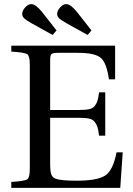

<svg xmlns="http://www.w3.org/2000/svg" viewBox="-20 -914 646 934"><path d="M88 -846Q88 -862 102.5 -878Q117 -894 132 -894Q154 -894 185 -855L255 -766L236 -744L135 -800Q107 -816 97.5 -825Q88 -834 88 -846ZM258 -846Q258 -862 272.5 -878Q287 -894 302 -894Q324 -894 355 -855L425 -766L406 -744L305 -800Q277 -816 267.5 -825Q258 -834 258 -846ZM35 0V-29Q101 -33 113 -42Q125 -51 125 -93V-599Q125 -641 113 -650Q101 -659 35 -663V-692H540V-528H510Q499 -607 471 -632Q443 -657 359 -657H261Q237 -657 230.5 -651Q224 -645 224 -621V-379H364Q396 -379 414 -383Q432 -387 441.5 -399.5Q451 -412 454.5 -424.5Q458 -437 462 -465H492V-254H462Q458 -283 454.5 -295Q451 -307 441.5 -320Q432 -333 414 -337Q396 -341 364 -341H224V-120Q224 -82 229 -67Q234 -52 249 -45Q275 -35 353 -35Q453 -35 491.5 -60Q530 -85 547 -173H577L565 0Z"/></svg>

Font: Linguistics Pro
Style: Regular
Weight: 400
Designer: Stefan Peev, Context Ltd
Foundry: Stefan Peev, Context Ltd
Version: Version 001.000